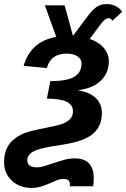

<svg xmlns="http://www.w3.org/2000/svg" viewBox="-45 -714 619 942"><path d="M-25 82Q-25 12 18 -26Q29 -36 42.5 -44.5Q56 -53 73 -60Q107 -73 181 -87Q243 -99 266 -108Q288 -118 300.5 -132Q313 -146 313 -168Q313 -199 282.5 -214.5Q252 -230 185 -230L202 -316Q283 -316 319 -337Q355 -358 355 -403Q355 -424 335 -437.5Q315 -451 283 -451Q203 -451 185 -380L71 -391Q87 -448 126 -484.5Q165 -521 231 -533L175 -688H272L313 -538L384 -633Q410 -668 430.5 -681Q451 -694 479 -694Q503 -694 523 -684Q543 -674 554 -656L506 -612Q500 -625 488 -625Q473 -625 455 -603L395 -523Q440 -508 464.5 -478.5Q489 -449 489 -414Q489 -356 450 -318.5Q411 -281 342 -272V-270Q396 -261 425.5 -232.5Q455 -204 455 -159Q455 -96 412 -58.5Q369 -21 267 -5L211 4Q142 15 115.5 31Q89 47 89 73Q89 107 136 107Q154 107 175.5 100Q197 93 221 85Q245 77 270.5 70Q296 63 322 63Q415 63 415 162Q415 181 412 200H297Q298 195 298 191Q298 164 268 164Q249 164 232.5 171Q216 178 197.5 186Q179 194 157.5 201Q136 208 107 208Q80 208 56 199Q32 190 14 173.5Q-4 157 -14.5 134Q-25 111 -25 82Z"/></svg>

Font: Libra Sans Modern
Style: Bold Italic
Weight: 700
Italic angle: -12°
Foundry: Stefan Peev, Context Ltd
Version: Version 1.000